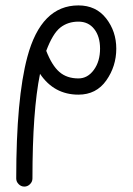

<svg xmlns="http://www.w3.org/2000/svg" viewBox="-20 -350 490 710"><path d="M100 310Q100 322 91 331Q82 340 70 340Q58 340 49 331Q40 322 40 310Q40 14 81 -139Q132 -330 270 -330Q335 -330 372.5 -282Q410 -234 410 -170Q410 -105 373 -52.5Q336 0 270 0Q180 0 128 -77Q100 60 100 310ZM270 -60Q304 -60 327 -91.5Q350 -123 350 -170Q350 -215 328.5 -242.5Q307 -270 270 -270Q231 -270 203 -248Q175 -226 151 -162Q172 -108 199.5 -84Q227 -60 270 -60Z"/></svg>

Font: Pecita
Style: Book
Weight: 400
Width: 7
Version: Version 4.3